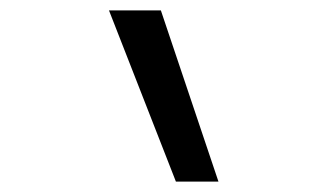

<svg xmlns="http://www.w3.org/2000/svg" viewBox="-20 -792 640 370"><path d="M319 -442 190 -772H290L401 -442Z"/></svg>

Font: Iosevka Extended
Style: Regular
Weight: 400
Width: 7
Monospace: yes
Designer: Belleve Invis
Foundry: Belleve Invis
Version: Version 32.5.0; ttfautohint (v1.8.4)